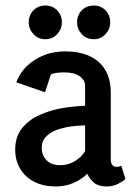

<svg xmlns="http://www.w3.org/2000/svg" viewBox="-20 -671 496 695"><path d="M182 4Q138 4 105 -12.5Q72 -29 53.5 -59.5Q35 -90 35 -129Q35 -176 59.5 -206.5Q84 -237 122.5 -254.5Q161 -272 205 -279.5Q249 -287 288 -288V-360Q288 -381 268.5 -395Q249 -409 212 -409Q201 -409 187 -407.5Q173 -406 164 -401L143 -337L39 -373Q58 -424 106.5 -454.5Q155 -485 216 -485Q265 -485 302 -469Q339 -453 360 -419.5Q381 -386 381 -333V-93Q381 -81 386.5 -74Q392 -67 402 -67Q407 -67 412 -68.5Q417 -70 419 -71L434 -23Q426 -15 407.5 -5.5Q389 4 366 4Q337 4 321 -9Q305 -22 296 -42Q276 -22 246.5 -9Q217 4 182 4ZM198 -73Q227 -73 251.5 -88Q276 -103 288 -124V-217Q266 -217 239 -213.5Q212 -210 187.5 -201.5Q163 -193 147 -177Q131 -161 131 -135Q131 -110 148 -91.5Q165 -73 198 -73ZM320 -529Q293 -529 276 -547.5Q259 -566 259 -590Q259 -616 276 -633.5Q293 -651 320 -651Q345 -651 362 -633.5Q379 -616 379 -590Q379 -566 362 -547.5Q345 -529 320 -529ZM144 -529Q118 -529 101 -547.5Q84 -566 84 -590Q84 -616 101 -633.5Q118 -651 144 -651Q170 -651 187 -633.5Q204 -616 204 -590Q204 -566 187 -547.5Q170 -529 144 -529Z"/></svg>

Font: Kreon Light
Style: Regular
Weight: 400
Version: Version 2.002